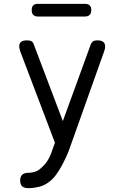

<svg xmlns="http://www.w3.org/2000/svg" viewBox="-20 -760 640 999"><path d="M257 7 266 -17 86 -491 82 -505Q80 -512 80 -519Q80 -535 90 -542.5Q100 -550 121 -550Q136 -550 144 -545Q152 -540 155 -531L307 -130L453 -531Q457 -540 464.5 -545Q472 -550 487 -550Q507 -550 517 -542Q527 -534 527 -519Q527 -513 526 -507Q525 -501 522 -493L343 10Q336 31 324.5 56Q313 81 299.5 105.5Q286 130 270 151.5Q254 173 236 186Q212 205 183 212Q154 219 129 219Q106 219 95.5 209.5Q85 200 85 180V179Q85 159 95.5 149Q106 139 129 139Q144 139 161 134Q178 129 193 115Q207 103 217 90.5Q227 78 234 64.5Q241 51 246.5 36.5Q252 22 257 7ZM178 -674Q161 -674 153 -682.5Q145 -691 145 -707Q145 -724 153 -732Q161 -740 178 -740H421Q438 -740 446.5 -732Q455 -724 455 -707Q455 -691 446.5 -682.5Q438 -674 421 -674Z"/></svg>

Font: Maple Mono NL Light
Style: Regular
Weight: 300
Monospace: yes
Designer: subframe7536
Version: Version 7.000